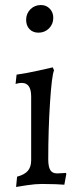

<svg xmlns="http://www.w3.org/2000/svg" viewBox="-20 -732 322 764"><path d="M84 -653Q84 -678 101 -695Q118 -712 143 -712Q164 -712 178 -697.5Q192 -683 192 -661Q192 -636 175 -619Q158 -602 133 -602Q111 -602 97.5 -616Q84 -630 84 -653ZM104 -94V-348Q104 -402 67 -402Q60 -402 52 -400.5Q44 -399 42 -398L46 -435Q88 -441 132.5 -451Q177 -461 190 -464L195 -452Q186 -431 179 -323.5Q172 -216 172 -98Q172 -69 180 -55.5Q188 -42 207 -42Q218 -42 228 -43Q238 -44 242 -44L244 -40L236 3Q227 2 202 1Q177 0 147 0Q121 0 87.5 5Q54 10 44 12L48 -29Q78 -37 91 -52.5Q104 -68 104 -94Z"/></svg>

Font: Sahitya
Style: Regular
Weight: 400
Designer: Juan Pablo del Peral
Foundry: Juan Pablo del Peral (http://www.huertatipografica.com)
Version: Version 1.001;PS 001.000;hotconv 1.0.70;makeotf.lib2.5.58329